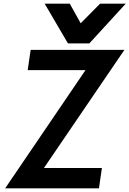

<svg xmlns="http://www.w3.org/2000/svg" viewBox="-20 -1020 701 1040"><path d="M348 -785 222 -1000H358L417 -894L522 -1000H661L464 -785ZM8 0 443 -640H130L146 -750H654L218 -110H532L516 0Z"/></svg>

Font: Hermit
Style: Bold Italic
Weight: 700
Italic angle: -10°
Designer: Pablo Caro
Version: Version 2.000;PS 002.000;hotconv 1.0.88;makeotf.lib2.5.64775